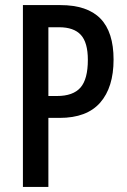

<svg xmlns="http://www.w3.org/2000/svg" viewBox="-20 -734 497 754"><path d="M217 -714Q323 -714 374.5 -661Q426 -608 426 -500Q426 -391 373.5 -331Q321 -271 214 -271H170V0H70V-714ZM212 -627H170V-357H204Q267 -357 296 -390Q325 -423 325 -499Q325 -567 297.5 -597Q270 -627 212 -627Z"/></svg>

Font: Noto Sans Georgian ExtraCondensed Medium
Style: Regular
Weight: 500
Width: 2
Designer: Monotype Design Team, Akaki Razmadze
Foundry: Google LLC
Version: Version 2.005; ttfautohint (v1.8.4.7-5d5b)